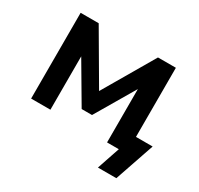

<svg xmlns="http://www.w3.org/2000/svg" viewBox="-134 -654 983 948"><g transform="rotate(30 357.5 -179.5)"><path d="M527 130 571 0H504V-95H709L632 130ZM71 0V-489H174L343 -200L512 -489H614V0H504V-345H528L372 -80H313L157 -345H181V0Z"/></g></svg>

Font: NunitoSans3
Style: Bold
Weight: 700
Designer: Vernon Adams
Foundry: Vernon Adams
Version: Version 3.101;gftools[0.9.27]